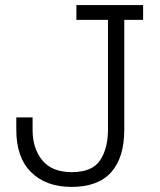

<svg xmlns="http://www.w3.org/2000/svg" viewBox="-20 -720 628 754"><path d="M44 -210V-259H108V-210Q108 -137 146 -90.5Q184 -44 262 -44Q342 -44 373 -90.5Q404 -137 404 -210V-642H280V-700H542V-642H468V-210Q468 -101 416.5 -43.5Q365 14 261 14Q161 14 102.5 -43.5Q44 -101 44 -210Z"/></svg>

Font: Space 7353
Style: Regular
Weight: 400
Designer: Christine Claussen + Ruben Lyon  (Space 7353)
Version: Version 1.000;FEAKit 1.0